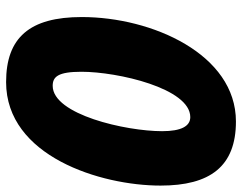

<svg xmlns="http://www.w3.org/2000/svg" viewBox="-100 -664 775 614"><g transform="rotate(90 287.0 -357.5)"><path d="M243 10C480 10 574 -292 574 -484C574 -642 513 -725 369 -725C154 -725 35 -457 35 -232C35 -65 101 10 243 10ZM255 -139C226 -139 210 -156 210 -231C210 -347 263 -579 355 -579C384 -579 400 -550 400 -489C400 -373 347 -139 255 -139Z"/></g></svg>

Font: Noto Sans ExtraCondensed Black
Style: Italic
Weight: 900
Width: 2
Italic angle: -12°
Designer: Monotype Design Team
Foundry: Monotype Imaging Inc.
Version: Version 2.013